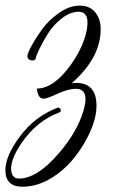

<svg xmlns="http://www.w3.org/2000/svg" viewBox="-90 -410 444 698"><path d="M-8 268.8Q-70.4 268.8 -70.4 208.8Q-70.4 156 -16.4 84.4Q37.6 12.8 119.2 -18.4Q123.2 -20 127.2 -16.4Q131.2 -12.8 131.2 -8.4Q131.2 -4 126.4 -1.6Q44 28.8 -12 110.4Q-49.6 166.4 -49.6 202.4Q-49.6 238.4 -21.6 239.2Q44.8 239.2 123.2 148Q189.6 71.2 212.8 -5.6Q220.8 -32 220.8 -49.6Q220.8 -87.2 185.6 -87.2Q158.4 -87.2 119.2 -69.2Q80 -51.2 68.8 -51.2Q50.4 -51.2 45.6 -78.4L44 -88Q103.2 -88 164 -169.6Q215.2 -240 226.4 -306.4Q228 -318.4 228 -328Q228 -366.4 196.8 -367.2Q164.8 -367.2 134 -342.8Q103.2 -318.4 83.6 -286.8Q64 -255.2 52 -229.6Q40 -204 40 -198.4Q40 -192.8 32.4 -190.8Q24.8 -188.8 17.2 -192.8Q9.6 -196.8 9.6 -206Q9.6 -215.2 24.8 -243.6Q40 -272 64.4 -305.2Q88.8 -338.4 126 -364Q163.2 -389.6 199.6 -389.6Q236 -389.6 256 -365.6Q276 -341.6 276 -303.2Q276 -200 170.4 -107.2Q180 -108.8 185.6 -108.8Q260.8 -108.8 260.8 -25.6Q260.8 34.4 216 111.2Q160.8 204.8 80.8 246.4Q36 268.8 -8 268.8Z"/></svg>

Font: Euphoria Script
Style: Regular
Weight: 400
Designer: Sabrina Mariela Lopez
Foundry: Sabrina Mariela Lopez
Version: Version 1.002